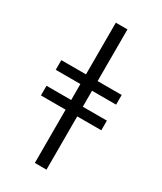

<svg xmlns="http://www.w3.org/2000/svg" viewBox="-182 -777 710 843"><g transform="rotate(30 173.0 -355.5)"><path d="M145 0V-270H20V-319H145V-400H20V-449H145V-711H204V-449H326V-400H204V-319H326V-270H204V0Z"/></g></svg>

Font: Junicode
Style: Regular
Weight: 400
Designer: Peter S. Baker
Version: Version 2.100; ttfautohint (v1.8.4)